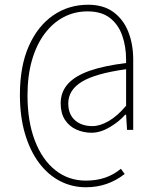

<svg xmlns="http://www.w3.org/2000/svg" viewBox="-20 -648 640 810"><path d="M342 142Q284 142 233.5 116Q183 90 145 39.5Q107 -11 85.5 -83.5Q64 -156 64 -248Q64 -369 101.5 -453.5Q139 -538 204 -583Q269 -628 352 -628Q416 -628 458 -597.5Q500 -567 521 -514.5Q542 -462 542 -396V-100H516L512 -164H508Q484 -136 444 -112Q404 -88 366 -88Q332 -88 302 -101.5Q272 -115 254 -142.5Q236 -170 236 -212Q236 -260 266.5 -294Q297 -328 358.5 -349.5Q420 -371 512 -382V-395Q512 -452 495.5 -498.5Q479 -545 443.5 -572.5Q408 -600 349 -600Q295 -600 249 -576Q203 -552 168.5 -506Q134 -460 115 -394.5Q96 -329 96 -246Q96 -136 127 -55Q158 26 213.5 70Q269 114 342 114Q387 114 423.5 101.5Q460 89 490 64L506 86Q470 114 429.5 128Q389 142 342 142ZM370 -116Q402 -116 439 -137.5Q476 -159 512 -202V-356Q382 -338 325 -303Q268 -268 268 -212Q268 -166 296 -141Q324 -116 370 -116Z"/></svg>

Font: Source Code Pro ExtraLight ExtraLight
Style: Regular
Weight: 250
Monospace: yes
Version: Version 1.018;hotconv 1.0.116;makeotfexe 2.5.65601